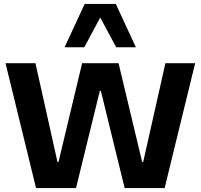

<svg xmlns="http://www.w3.org/2000/svg" viewBox="-20 -955 1019 975"><path d="M163 0 8 -634H160L272 -132H277L397 -634H582L702 -132H707L820 -634H971L816 0H613L492 -494H487L366 0ZM570 -715 452 -935H568L670 -715ZM308 -715 410 -935H526L408 -715Z"/></svg>

Font: Matangi Black
Style: Regular
Weight: 900
Designer: Prashant Pant
Foundry: The Graphic Ant
Version: Version 3.002